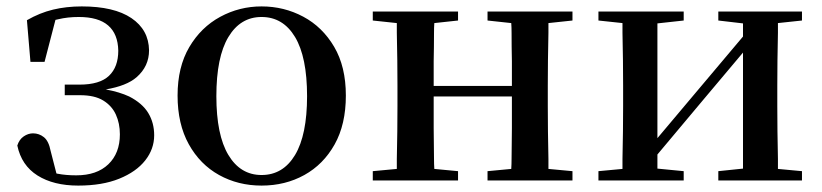

<svg xmlns="http://www.w3.org/2000/svg" viewBox="-20 -563 2563 599"><path d="M224 16Q147 16 97 -15.5Q47 -47 34 -109Q40 -128 54 -137.5Q68 -147 83 -147Q102 -147 117 -135Q132 -123 138 -92L156 -22Q158 -21 160 -21Q185 -16 218 -16Q282 -16 318 -50.5Q354 -85 354 -144Q354 -178 341.5 -205.5Q329 -233 302 -249.5Q275 -266 230 -266H182V-299H228Q291 -299 320 -326.5Q349 -354 349 -405Q348 -457 317.5 -483.5Q287 -510 226 -510Q191 -510 162 -503Q157 -502 153 -501L119 -370H75L64 -500Q104 -523 145.5 -533Q187 -543 235 -543Q336 -543 390 -506.5Q444 -470 445 -406Q445 -356 406 -322Q375 -295 310 -284Q353 -276 383 -262Q424 -241 442.5 -210.5Q461 -180 461 -141Q461 -98 433 -62.5Q405 -27 352 -5.5Q299 16 224 16Z M796 16Q723 16 663.5 -17Q604 -50 569 -113Q534 -176 534 -265Q534 -354 570.5 -416Q607 -478 667 -510.5Q727 -543 796 -543Q866 -543 926 -511Q986 -479 1022.5 -417Q1059 -355 1059 -265Q1059 -175 1024 -112.5Q989 -50 929.5 -17Q870 16 796 16ZM796 -17Q863 -17 900.5 -79.5Q938 -142 938 -263Q938 -385 900.5 -447.5Q863 -510 796 -510Q730 -510 692.5 -447.5Q655 -385 655 -263Q655 -142 692.5 -79.5Q730 -17 796 -17Z M1143 0V-29L1218 -36Q1218 -50 1218 -67Q1219 -108 1219.5 -153Q1220 -198 1220 -232V-296Q1220 -330 1219.5 -374.5Q1219 -419 1218 -461Q1218 -478 1218 -491L1143 -499V-527H1409V-499L1335 -491Q1334 -477 1334 -460Q1334 -418 1333 -372Q1333 -330 1333 -295H1577Q1577 -330 1577 -372Q1576 -418 1576 -461Q1576 -477 1575 -491L1501 -499V-527H1766V-499L1691 -491Q1691 -477 1691 -461Q1690 -419 1689.5 -374.5Q1689 -330 1689 -296V-232Q1689 -198 1689.5 -153Q1690 -108 1691 -67Q1691 -50 1691 -36L1766 -29V0H1501V-29L1575 -36Q1576 -51 1576 -68Q1576 -111 1577 -163Q1577 -212 1577 -262H1333Q1333 -212 1333 -163Q1334 -111 1334 -68Q1334 -51 1335 -36L1409 -29V0Z M1847 0V-29L1922 -36Q1922 -50 1922 -67Q1923 -108 1923.5 -153Q1924 -198 1924 -232V-296Q1924 -330 1923.5 -374.5Q1923 -419 1922 -461Q1922 -478 1922 -491L1847 -499V-527H2113V-499L2031 -490V-132L2148 -271L2298 -449V-490L2221 -499V-527H2482V-499L2407 -491Q2407 -478 2407 -461Q2406 -419 2405.5 -374.5Q2405 -330 2405 -296V-232Q2405 -198 2405.5 -153Q2406 -108 2407 -67Q2407 -50 2407 -36L2482 -29V0H2221V-29L2298 -37V-399L2176 -254L2031 -81V-37L2113 -29V0Z"/></svg>

Font: Early Summer Mincho SemiBold
Style: Regular
Weight: 600
Designer: GuiWonder
Version: Version 1.002